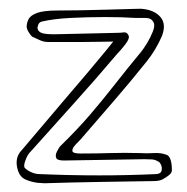

<svg xmlns="http://www.w3.org/2000/svg" viewBox="-20 -329 427 439"><path d="M164 22Q201 22 232.5 21Q264 20 300 21Q315 22 331.5 21Q348 20 361 25Q367 27 370 36.5Q373 46 373 60Q373 66 367 71Q361 76 352 81Q348 83 343 84Q338 85 333 85Q270 86 207 87Q144 88 82 90Q78 90 74 89.5Q70 89 66 89Q51 87 38.5 81.5Q26 76 21 61Q12 32 30 14Q49 -8 74.5 -38.5Q100 -69 127.5 -101Q155 -133 179.5 -162Q204 -191 220 -210.5Q236 -230 239 -234Q231 -234 211.5 -233.5Q192 -233 168.5 -233Q145 -233 123.5 -233Q102 -233 90 -233Q80 -233 71.5 -237Q63 -241 54 -245Q50 -248 45.5 -255.5Q41 -263 41 -268Q41 -277 45.5 -285.5Q50 -294 65 -299.5Q80 -305 113 -305Q134 -305 165 -305.5Q196 -306 227 -307Q258 -308 279.5 -308.5Q301 -309 302 -309Q332 -307 346.5 -290.5Q361 -274 350 -246Q336 -214 315 -188Q279 -143 241 -99Q203 -55 165 -11Q160 -6 152.5 2Q145 10 145.5 16Q146 22 164 22ZM274 -248Q277 -241 266.5 -227.5Q256 -214 248 -206Q199 -148 148 -91.5Q97 -35 47 21Q42 27 38 38Q34 49 36 54Q41 60 51 64.5Q61 69 69 69Q140 72 207 72Q272 72 338 69Q348 68 349.5 61Q351 54 348 47.5Q345 41 341 40Q335 36 327 35.5Q319 35 310 35Q264 36 218 36.5Q172 37 126 38Q111 38 108.5 32Q106 26 110 18Q114 10 117 6Q158 -34 187 -68Q216 -102 243 -136.5Q270 -171 303 -211Q308 -217 316 -230Q324 -243 329.5 -257Q335 -271 331 -278Q326 -288 313 -288Q300 -288 289 -288Q260 -290 220 -290Q180 -290 141.5 -288Q103 -286 77 -280Q70 -279 67.5 -272.5Q65 -266 66 -263Q69 -253 85 -251.5Q101 -250 122 -251Q154 -252 186.5 -252.5Q219 -253 251 -254Q256 -254 263 -255Q270 -256 274 -248Z"/></svg>

Font: Shizuru
Style: Regular
Weight: 400
Version: Version 1.000